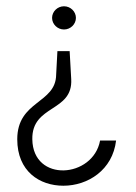

<svg xmlns="http://www.w3.org/2000/svg" viewBox="-20 -596 432 612"><path d="M35 -152C35 -50 106 -4 182 -4C260 -4 339 -54 350 -148H299C277 -28 85 -13 83 -152C81 -263 213 -238 207 -344L202 -433H163L159 -358C158 -265 35 -276 35 -152ZM146 -539C146 -519 163 -502 184 -502C205 -502 222 -519 222 -539C222 -559 205 -576 184 -576C163 -576 146 -559 146 -539Z"/></svg>

Font: Charger Sport
Style: HLNrw
Weight: 100
Designer: Jasper
Foundry: Cannot Into Space Fonts
Version: Version 1.1